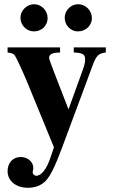

<svg xmlns="http://www.w3.org/2000/svg" viewBox="-20 -686 540 911"><path d="M482 -461H330V-437C373 -435 384 -428 384 -404C384 -392 382 -381 373 -355L305 -167L233 -353C222 -381 213 -407 213 -411C213 -426 224 -434 249 -436L265 -437V-461H16V-437C38 -434 44 -431 50 -423C59 -411 97 -327 117 -277L236 13L218 66C201 116 176 148 152 148C143 148 135 140 135 131C135 131 135 128 136 125C137 120 138 115 138 111C138 82 112 59 78 59C40 59 16 88 16 126C16 173 56 205 113 205C147 205 176 194 197 172C218 149 239 110 274 16L422 -382C438 -425 451 -433 482 -437ZM416 -600C416 -636 386 -666 351 -666C316 -666 287 -637 287 -602C287 -566 315 -537 350 -537C387 -537 416 -565 416 -600ZM206 -600C206 -636 176 -666 142 -666C107 -666 77 -636 77 -602C77 -566 106 -537 141 -537C178 -537 206 -565 206 -600Z"/></svg>

Font: STIXGeneral
Style: Bold
Weight: 700
Designer: MicroPress Inc., with final additions and corrections provided by Coen Hoffman, Elsevier (retired)
Version: Version 1.1.0